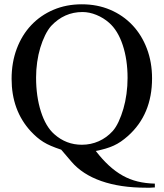

<svg xmlns="http://www.w3.org/2000/svg" viewBox="-20 -696 762 894"><path d="M701 177H695Q687 178 679 178Q671 178 660 178Q540 178 451.5 147Q363 116 312 56L265 1Q238 -8 218 -16.5Q198 -25 182 -35Q166 -45 152 -57Q138 -69 123 -85Q34 -182 34 -329Q34 -405 58 -469Q82 -533 125.5 -579Q169 -625 229 -650.5Q289 -676 361 -676Q433 -676 493 -650.5Q553 -625 596.5 -579Q640 -533 664 -469.5Q688 -406 688 -331Q688 -163 576 -63Q559 -48 543 -37Q527 -26 509.5 -18Q492 -10 471.5 -4Q451 2 426 7Q456 46 487 74.5Q518 103 551 121.5Q584 140 621 149Q658 158 701 159ZM364 -640Q279 -640 218 -575Q203 -558 190 -531.5Q177 -505 167.5 -473.5Q158 -442 153 -406.5Q148 -371 148 -335Q148 -247 170.5 -176.5Q193 -106 233 -71Q288 -22 361 -22Q403 -22 440 -38.5Q477 -55 505 -86Q520 -103 532.5 -130Q545 -157 554.5 -189.5Q564 -222 569 -259Q574 -296 574 -333Q574 -418 551.5 -486Q529 -554 488 -590Q462 -613 429 -626.5Q396 -640 364 -640Z"/></svg>

Font: Klingon pIqaD Mandel
Style: Regular
Weight: 400
Width: 0
Designer: Mike Neff (qa'vaj)
Foundry: Mike Neff and Michael Everson
Version: Version 2.003